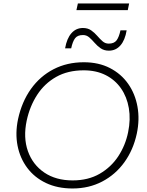

<svg xmlns="http://www.w3.org/2000/svg" viewBox="-20 -1088 858 1118"><path d="M402.5 9.5Q314.5 9.5 247.5 -22.5Q180.5 -54.5 138.5 -110.8Q96.5 -167 82.2 -239.8Q68 -312.5 85 -394Q107 -495.5 160.2 -570Q213.5 -644.5 292 -685Q370.5 -725.5 468 -725.5Q554.5 -725.5 620 -691.8Q685.5 -658 726.2 -600Q767 -542 780.5 -467Q794 -392 776.5 -309.5Q756 -215 704.2 -143.2Q652.5 -71.5 575.2 -31Q498 9.5 402.5 9.5ZM403 -37.5Q493.5 -37.5 560.2 -76Q627 -114.5 668.8 -178.2Q710.5 -242 726 -318Q741.5 -393 730.2 -458.5Q719 -524 684.5 -573.5Q650 -623 595 -650.8Q540 -678.5 467.5 -678.5Q375 -678.5 307.2 -640.2Q239.5 -602 196.5 -535.8Q153.5 -469.5 135.5 -386Q114.5 -287 142.5 -208Q170.5 -129 238 -83.2Q305.5 -37.5 403 -37.5ZM614 -793Q586 -793 566.2 -806.8Q546.5 -820.5 531 -838.5Q515.5 -856.5 499.8 -870.2Q484 -884 463.5 -884Q431.5 -884 417.2 -865.2Q403 -846.5 394.5 -806.5H359Q369 -864 395.8 -894.5Q422.5 -925 463 -925Q491.5 -925 511 -911.2Q530.5 -897.5 546 -879.5Q561.5 -861.5 577 -847.8Q592.5 -834 613 -834Q644.5 -834 658.8 -853Q673 -872 681.5 -911.5H717.5Q708 -854 681.2 -823.5Q654.5 -793 614 -793ZM425 -1029 433.5 -1068H732L724 -1029Z"/></svg>

Font: Commissioner ExtraLight
Style: Italic
Weight: 200
Italic angle: -12°
Designer: Kostas Bartsokas
Foundry: Kostas Bartsokas
Version: Version 1.000; ttfautohint (v1.8.3)